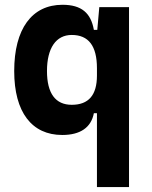

<svg xmlns="http://www.w3.org/2000/svg" viewBox="-20 -547 626 792"><path d="M236.8 9.8C310.5 9.8 356 -20.5 367.2 -80.1H379.9V224.6H512.2V-517.6H389.6L381.3 -423.8H367.2C355 -493.2 316.4 -527.3 237.8 -527.3C111.3 -527.3 38.6 -427.7 38.6 -253.9C38.6 -84 111.3 9.8 236.8 9.8ZM379.9 -265.6V-235.4C379.9 -154.8 345.7 -114.7 275.9 -114.7C209 -114.7 173.8 -161.6 173.8 -253.9C173.8 -348.6 210.9 -402.8 275.9 -402.8C345.2 -402.8 379.9 -357.9 379.9 -265.6Z"/></svg>

Font: Cascadia Code
Style: Bold
Weight: 700
Monospace: yes
Designer: Aaron Bell
Foundry: Saja Typeworks
Version: Version 2404.023